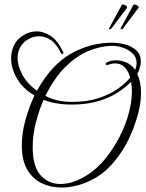

<svg xmlns="http://www.w3.org/2000/svg" viewBox="-20 -800 654 863"><path d="M533 -672Q530 -669 526.5 -668.5Q523 -668 522 -670Q521 -671 523 -674L579 -777Q579 -778 581 -779Q586 -781 593.5 -777.5Q601 -774 603 -769Q604 -766 602 -764ZM481 -672Q478 -669 474.5 -668.5Q471 -668 470 -670Q469 -671 471 -674L527 -777Q527 -778 529 -779Q534 -781 541.5 -777.5Q549 -774 551 -769Q552 -766 550 -764ZM256 43Q208 43 167.5 23.5Q127 4 102.5 -37.5Q78 -79 78 -146Q78 -203 95 -263Q112 -323 135 -371Q82 -402 56 -447.5Q30 -493 30 -537Q30 -583 56 -617Q67 -631 91.5 -645Q116 -659 146 -659Q175 -659 207 -639Q239 -619 264 -566Q265 -565 265 -562Q265 -558 260.5 -557.5Q256 -557 254 -562Q233 -604 207.5 -620.5Q182 -637 156 -637Q131 -637 110 -625.5Q89 -614 77 -597Q59 -573 59 -540Q59 -503 81.5 -462.5Q104 -422 146 -392Q211 -509 298.5 -558.5Q386 -608 483 -608Q513 -608 543 -600Q573 -592 593 -573.5Q613 -555 613 -524Q613 -507 605 -485Q604 -481 601.5 -477Q599 -473 597 -468Q614 -431 614 -382Q614 -328 593 -262Q567 -181 532 -126.5Q497 -72 459 -37Q417 1 363 22Q309 43 256 43ZM304 -342Q373 -342 424.5 -359.5Q476 -377 511 -402Q546 -427 565 -451Q557 -481 540 -498Q523 -515 498 -515Q483 -515 466 -509Q464 -508 460 -508Q455 -508 455 -512Q455 -517 461 -520Q478 -529 501 -529Q524 -529 548 -519Q572 -509 587 -486Q594 -501 594 -517Q594 -544 574.5 -561.5Q555 -579 528 -587Q501 -595 478 -594Q429 -592 377 -570.5Q325 -549 275.5 -501Q226 -453 184 -369Q235 -342 304 -342ZM251 27Q298 27 348.5 0.5Q399 -26 439 -70Q474 -109 503.5 -159.5Q533 -210 552 -268Q573 -334 573 -389Q573 -401 572 -411.5Q571 -422 569 -432Q547 -409 510.5 -385Q474 -361 422.5 -345.5Q371 -330 303 -330Q266 -330 234 -335.5Q202 -341 176 -351Q158 -312 142.5 -254Q127 -196 127 -140Q127 -50 163 -11.5Q199 27 251 27Z"/></svg>

Font: Gwendolyn
Style: Regular
Weight: 400
Designer: Robert E. Leuschke
Foundry: Robert E. Leuschke
Version: Version 1.010; ttfautohint (v1.8.3)